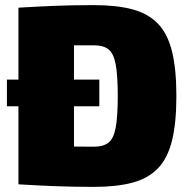

<svg xmlns="http://www.w3.org/2000/svg" viewBox="-20 -720 741 750"><path d="M368 -409V-305H7V-409ZM347 -700Q436 -700 497.5 -683.5Q559 -667 597 -627.5Q635 -588 652 -519Q669 -450 669 -345Q669 -240 652 -171Q635 -102 597 -62.5Q559 -23 497.5 -6.5Q436 10 347 10Q261 10 189 7Q117 4 52 0L140 -154Q175 -150 228.5 -148.5Q282 -147 347 -147Q384 -147 404 -163Q424 -179 432 -222Q440 -265 440 -345Q440 -425 432 -468Q424 -511 404 -527Q384 -543 347 -543Q286 -543 239.5 -543Q193 -543 149 -544L52 -690Q118 -694 188.5 -697Q259 -700 347 -700ZM269 -690V0H52V-690Z"/></svg>

Font: Exo 2 Black
Style: Regular
Weight: 900
Designer: Natanael Gama
Foundry: Natanael Gama
Version: Version 2.010